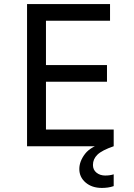

<svg xmlns="http://www.w3.org/2000/svg" viewBox="-20 -719 658 944"><path d="M506 -317H206V-82H539V0H113V-699H521V-617H206V-399H506ZM501 -20 539 0Q481 20 459 41.5Q437 63 437 92Q437 116 454.5 130Q472 144 497 144Q521 144 539 138V196Q525 201 510 203Q495 205 481 205Q432 205 401 178.5Q370 152 370 112Q370 74 398.5 37Q427 0 501 -20Z"/></svg>

Font: Fragment Mono
Style: Regular
Weight: 400
Monospace: yes
Designer: Wei Huang based on Nimbus Sans by URW Studio, based on Helvetica by Max Miedinger.
Foundry: Wei Huang
Version: Version 1.021; ttfautohint (v1.8.4.7-5d5b)